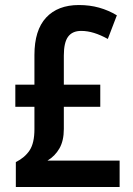

<svg xmlns="http://www.w3.org/2000/svg" viewBox="-20 -744 531 764"><path d="M294 -724Q337 -724 374.5 -713.5Q412 -703 445 -683L409 -589Q380 -605 354 -613Q328 -621 303 -621Q268 -621 251 -598Q234 -575 234 -523V-407H379V-319H234V-231Q234 -184 216.5 -153.5Q199 -123 169 -105H456V0H43V-99Q79 -117 98 -146Q117 -175 117 -230V-319H41V-407H117V-525Q117 -624 163.5 -674Q210 -724 294 -724Z"/></svg>

Font: Noto Sans Lao Looped Condensed SemiBold
Style: Regular
Weight: 600
Width: 3
Designer: Mark Frömberg, Ben Mitchell
Foundry: The Fontpad Ltd
Version: Version 1.002; ttfautohint (v1.8.4.7-5d5b)